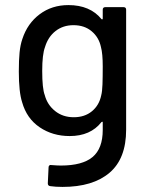

<svg xmlns="http://www.w3.org/2000/svg" viewBox="-20 -536 581 755"><path d="M178 196Q168 195 168 185L171 122Q171 117 174 114.5Q177 112 181 113Q207 115 219 115Q304 115 344 81.5Q384 48 384 -25V-55Q384 -59 379 -56Q336 -1 254 -1Q187 -1 136 -35.5Q85 -70 67 -134Q54 -174 54 -255Q54 -300 57 -330Q60 -360 68 -383Q88 -444 136 -480Q184 -516 249 -516Q334 -516 379 -461Q381 -459 382.5 -460Q384 -461 384 -463V-498Q384 -508 395 -508H465Q476 -508 476 -498V-26Q476 88 410.5 143.5Q345 199 226 199Q198 199 178 196ZM156 -162Q166 -124 196.5 -99.5Q227 -75 270 -75Q313 -75 341.5 -98.5Q370 -122 378 -161Q382 -176 383 -204.5Q384 -233 384 -275Q384 -325 377 -351Q369 -389 340.5 -413Q312 -437 269 -437Q228 -437 198.5 -414Q169 -391 157 -351Q146 -322 146 -257Q146 -188 156 -162Z"/></svg>

Font: Barlow GEO Medium
Style: Regular
Weight: 500
Designer: Jeremy Tribby
Foundry: Tribby Type
Version: Version 1.408